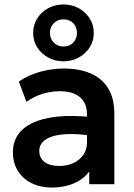

<svg xmlns="http://www.w3.org/2000/svg" viewBox="-20 -828 602 863"><path d="M213 15Q162 15 122.5 -4.5Q83 -24 60.5 -59.8Q38 -95.5 38 -144.5Q38 -186.5 59 -219.5Q80 -252.5 123.5 -274.2Q167 -296 234.8 -303.5Q302.5 -311 395.5 -301.5L397.5 -217Q336.5 -226.5 291 -225.5Q245.5 -224.5 215.8 -215Q186 -205.5 171.2 -189Q156.5 -172.5 156.5 -150.5Q156.5 -117.5 180.5 -99.8Q204.5 -82 246 -82Q281.5 -82 309.8 -95Q338 -108 354.5 -131.8Q371 -155.5 371 -188V-314.5Q371 -346 357.8 -369.2Q344.5 -392.5 317.5 -405.2Q290.5 -418 248 -418Q209 -418 170.8 -406.2Q132.5 -394.5 99 -370L64.5 -461.5Q112 -493 164.5 -506.5Q217 -520 266 -520Q336 -520 387.2 -498Q438.5 -476 466.2 -430.8Q494 -385.5 494 -316V0H381V-57Q356 -22.5 312 -3.8Q268 15 213 15ZM265.5 -552.5Q227.5 -552.5 196.5 -569.5Q165.5 -586.5 147.2 -615.2Q129 -644 129 -680Q129 -716 147.2 -745Q165.5 -774 196.5 -791Q227.5 -808 265.5 -808Q303 -808 334 -791Q365 -774 383.2 -745Q401.5 -716 401.5 -680Q401.5 -644 383.2 -615.2Q365 -586.5 334 -569.5Q303 -552.5 265.5 -552.5ZM265.5 -619Q293 -619 309.5 -636.8Q326 -654.5 326 -680Q326 -706 309.5 -723.5Q293 -741 265.5 -741Q238.5 -741 221.5 -723.5Q204.5 -706 204.5 -680Q204.5 -654.5 221.5 -636.8Q238.5 -619 265.5 -619Z"/></svg>

Font: Geologica Medium
Style: Regular
Weight: 500
Designer: Sindre Bremnes, Frode Helland
Foundry: Monokrom Skriftforlag AS
Version: Version 1.010;gftools[0.9.28]